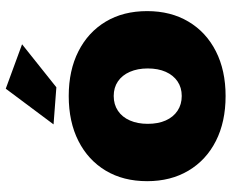

<svg xmlns="http://www.w3.org/2000/svg" viewBox="-90 -726 822 683"><g transform="rotate(-90 321.5 -384.0)"><path d="M322 -551Q413 -551 481 -516.5Q549 -482 586.5 -419.5Q624 -357 624 -272Q624 -188 586.5 -125Q549 -62 481 -27.5Q413 7 322 7Q230 7 162 -27.5Q94 -62 56.5 -125Q19 -188 19 -272Q19 -357 56.5 -419.5Q94 -482 162 -516.5Q230 -551 322 -551ZM322 -391Q292 -391 269.5 -376Q247 -361 235 -333.5Q223 -306 223 -270Q223 -233 235 -206Q247 -179 269.5 -164Q292 -149 322 -149Q352 -149 374 -164Q396 -179 408 -206Q420 -233 420 -270Q420 -306 408 -333.5Q396 -361 374 -376Q352 -391 322 -391ZM348 -775 506 -717 353 -595 221 -605Z"/></g></svg>

Font: Alexandria ExtraBold
Style: Regular
Weight: 800
Designer: Mohamed Gaber
Foundry: Kief Type Foundry
Version: Version 5.100